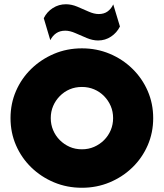

<svg xmlns="http://www.w3.org/2000/svg" viewBox="-20 -865 766 898"><path d="M363.2 13.2Q293.1 13.2 232.6 -12.2Q172.2 -37.5 126.4 -81.9Q80.6 -126.4 54.9 -185.4Q29.2 -244.4 29.2 -312.5Q29.2 -380.6 54.9 -439.6Q80.6 -498.6 126.4 -543.1Q172.2 -587.5 232.6 -613.2Q293.1 -638.9 363.2 -638.9Q432.6 -638.9 493.1 -613.5Q553.5 -588.2 599.3 -543.4Q645.1 -498.6 670.8 -439.6Q696.5 -380.6 696.5 -312.5Q696.5 -244.4 670.8 -185.4Q645.1 -126.4 599.3 -81.9Q553.5 -37.5 493.1 -12.2Q432.6 13.2 363.2 13.2ZM363.2 -166.7Q393.8 -166.7 420.1 -178.1Q446.5 -189.6 466.7 -209.7Q486.8 -229.9 497.9 -256.2Q509 -282.6 509 -312.5Q509 -343.1 497.9 -369.1Q486.8 -395.1 466.7 -415.6Q446.5 -436.1 420.1 -447.2Q393.8 -458.3 363.2 -458.3Q331.9 -458.3 305.9 -447.2Q279.9 -436.1 259.7 -415.6Q239.6 -395.1 228.5 -369.1Q217.4 -343.1 217.4 -312.5Q217.4 -282.6 228.5 -256.2Q239.6 -229.9 259.7 -209.7Q279.9 -189.6 305.9 -178.1Q331.9 -166.7 363.2 -166.7ZM215.3 -677.1 184.7 -779.9Q199.3 -809.7 227.1 -827.4Q254.9 -845.1 288.2 -845.1Q314.6 -845.1 341.7 -833.7Q368.8 -822.2 394.4 -810.8Q420.1 -799.3 441.7 -799.3Q466.7 -799.3 483.3 -811.5Q500 -823.6 509.7 -844.4L541 -741Q526.4 -711.8 499.3 -693.8Q472.2 -675.7 438.9 -675.7Q413.2 -675.7 385.8 -687.2Q358.3 -698.6 332.6 -710.1Q306.9 -721.5 285.4 -721.5Q260.4 -721.5 243.1 -709.7Q225.7 -697.9 215.3 -677.1Z"/></svg>

Font: Afacad Flux Black
Style: Regular
Weight: 900
Designer: Kristian Moeller
Foundry: Dicotype
Version: Version 1.100